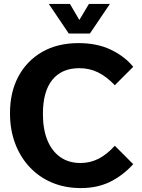

<svg xmlns="http://www.w3.org/2000/svg" viewBox="-20 -940 724 980"><path d="M660 -102Q606 -43 541 -11.5Q476 20 393 20Q312 20 245.5 -8Q179 -36 131 -87.5Q83 -139 57 -208.5Q31 -278 31 -362Q31 -469 73.5 -549Q116 -629 194.5 -674.5Q273 -720 381 -720Q476 -720 546.5 -686Q617 -652 660 -599L566 -505Q523 -550 479.5 -571Q436 -592 385 -592Q295 -592 247 -532.5Q199 -473 199 -359Q199 -280 222 -224Q245 -168 288 -138Q331 -108 391 -108Q439 -108 481.5 -129Q524 -150 566 -196ZM229 -920H337L385 -838L434 -920H541L439 -769H331Z"/></svg>

Font: Moderustic
Style: Bold
Weight: 700
Designer: Tural Alisoy
Foundry: TAFT Foundry
Version: Version 2.120